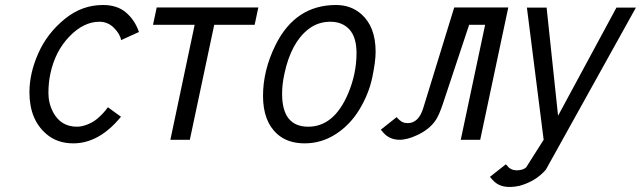

<svg xmlns="http://www.w3.org/2000/svg" viewBox="-20 -554 2540 761"><path d="M460 -395Q456.1 -418.9 431.9 -443.4Q407.7 -467.8 374 -467.8Q311.5 -467.8 255.1 -409.4Q198.7 -351.1 179.7 -262.2Q171.9 -226.1 171.9 -185.5Q171.9 -145 190.4 -109.4Q221.2 -51.8 284.7 -51.8Q304.7 -51.8 326.9 -60.8Q349.1 -69.8 364.3 -82.5Q389.2 -103 407.7 -128.9L459.5 -91.3Q373 14.2 270.5 14.2Q206.1 14.2 163.1 -23.4Q96.7 -80.6 96.7 -188Q96.7 -264.6 132.3 -343.8Q167 -421.9 236.3 -478.5Q304.2 -534.2 388.2 -534.2Q444.8 -534.2 479.7 -504.2Q514.6 -474.1 530.8 -427.2Z M601.1 -524.4H1003.9L989.3 -455.6H829.1L732.4 0H655.3L751.5 -455.6H586.4Z M1312 -534.2Q1371.6 -534.2 1413.1 -497.1Q1468.8 -447.3 1468.8 -348.6Q1468.8 -309.6 1455.3 -246.1Q1441.9 -182.6 1405.5 -121.6Q1369.1 -60.5 1312 -23.2Q1254.9 14.2 1187.3 14.2Q1119.6 14.2 1078.1 -23.4Q1022.5 -73.7 1022.5 -174.3Q1022.5 -274.9 1071.8 -375Q1150.4 -534.2 1312 -534.2ZM1098.1 -182.1Q1098.1 -51.8 1201.7 -51.8Q1303.2 -51.8 1358.9 -181.2Q1393.1 -260.7 1393.1 -343.8Q1393.1 -405.8 1365.2 -436.8Q1337.4 -467.8 1289.1 -467.8Q1240.7 -467.8 1203.1 -439Q1133.8 -385.7 1107.4 -262.2Q1098.1 -220.2 1098.1 -182.1Z M1780.3 -524.4H1994.6L1883.3 0H1806.2L1902.8 -455.6H1839.4L1734.9 -141.1Q1720.7 -99.1 1708.5 -80.1Q1684.1 -42 1633.8 -18.6Q1553.7 19.5 1506.8 -20.5Q1502 -24.9 1489.3 -40L1552.2 -89.8L1558.1 -83L1564.9 -77.1L1572.8 -71.3L1582.5 -67.4L1595.2 -65.9Q1639.6 -65.9 1657.7 -126Z M2068.4 -523.9H2146.5L2191.9 -95.2L2423.3 -523.9H2500.5L2144 117.7Q2143.1 119.6 2133.3 129.4Q2095.7 167 2038.6 182.6Q2023.9 186 2004.9 187H1999.5Q1961.9 187 1939.5 166Q1932.6 160.2 1921.9 147L1984.9 97.2L1997.1 110.4L2004.9 115.7L2014.6 119.6L2027.3 121.1Q2052.2 121.1 2065.4 109.4L2134.8 0Z"/></svg>

Font: Tuffy
Style: Italic
Weight: 400
Italic angle: -12°
Designer: Thatcher Ulrich, Karoly Barta and Michael Everson
Version: Version 001.271